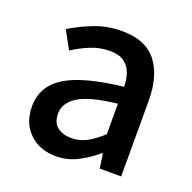

<svg xmlns="http://www.w3.org/2000/svg" viewBox="-107 -671 789 791"><g transform="rotate(20 287.5 -275.0)"><path d="M217 14Q146 14 100.5 -29.5Q55 -73 55 -146Q55 -235 133.5 -283.5Q212 -332 384 -351Q384 -383 374.5 -410Q365 -437 342.5 -453.5Q320 -470 279 -470Q236 -470 195.5 -453.5Q155 -437 120 -414L77 -492Q120 -519 176.5 -541.5Q233 -564 299 -564Q402 -564 450.5 -502.5Q499 -441 499 -331V0H405L396 -63H392Q355 -31 311 -8.5Q267 14 217 14ZM252 -78Q288 -78 319 -95Q350 -112 384 -143V-277Q262 -263 214 -232Q166 -201 166 -155Q166 -114 190.5 -96Q215 -78 252 -78Z"/></g></svg>

Font: Source Han Sans TC Medium
Style: Regular
Weight: 500
Designer: Ryoko NISHIZUKA Ë•øÂ°öÊ∂ºÂ≠ê (kana, bopomofo & ideographs); Paul D. Hunt (Latin, Greek & Cyrillic); Sandoll Communicatio
Foundry: Adobe
Version: Version 2.004;hotconv 1.0.118;makeotfexe 2.5.65603